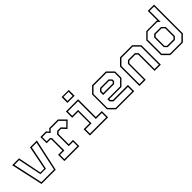

<svg xmlns="http://www.w3.org/2000/svg" viewBox="216 -1900 3049 3049"><g transform="rotate(-45 1741.0 -375.0)"><path d="M141.5 0 22.5 -540H177L256.5 -142H345L423 -540H577.5L460.5 0ZM159.5 -22H443L549.5 -518.5H443L363 -122H239L158 -518.5H51.5Z M655 0V-141H752V-391.5L744.5 -399H656V-540H782.5L816.5 -500L855 -540H1049.5L1159 -430.5L1050 -324.5L981 -398.5H924L893.5 -368V-140.5H990.5V0ZM676.5 -22H969.5V-119H871.5V-379L913 -420H992.5L1053 -355.5L1128.5 -430L1041 -518H863.5L816.5 -469.5L773 -518H677V-420.5H752.5L774 -398V-119H676.5Z M1342.5 -618.5V-750H1503.5V-618.5ZM1366 -639.5H1480V-730.5H1366ZM1229 0V-141.5H1362.5V-398.5H1229V-540H1503.5V-141.5H1637V0ZM1251 -22H1615.5V-119.5H1481V-518.5H1251V-420.5H1383.5V-119.5H1251Z M2128 -540 2231 -437V-294.5L2128 -191.5H1856V-172L1886.5 -141.5H2224V0H1817.5L1714.5 -103V-437L1817.5 -540ZM2069 -420.5 2111.5 -378V-340L2078 -306H1833V-377L1876.5 -420.5ZM2117.5 -518H1827.5L1735.5 -426V-113L1827 -21.5H2201V-119H1876L1833 -162V-212.5H2118.5L2209 -303V-427ZM2059 -398.5H1886.5L1856 -368V-328H2069L2090 -349V-368Z M2341 0V-437L2444 -540H2718L2821 -437V0H2680V-368L2649.5 -398.5H2512.5L2482 -368V0ZM2363 -22H2460.5V-378L2503.5 -420.5H2659L2702 -378V-22H2799V-427L2708 -518.5H2454.5L2363 -427Z M3315.5 0H3034.5L2931 -103V-437L3034.5 -540H3267.5L3277.5 -530.5V-750H3419V-103ZM3256 -119H3094.5L3051 -162.5V-379.5L3093 -421H3245L3299.5 -366.5V-162.5ZM3247 -141.5 3277.5 -172V-358.5L3237.5 -399H3103L3072.5 -368V-172L3103 -141.5ZM3304.5 -21.5 3397.5 -113.5V-728.5H3299.5V-481.5L3261.5 -519H3044L2953 -428.5V-113.5L3046 -21.5Z"/></g></svg>

Font: Tourney ExtraLight
Style: Regular
Weight: 250
Designer: Tyler Finck
Foundry: Etcetera Type Co
Version: Version 1.015